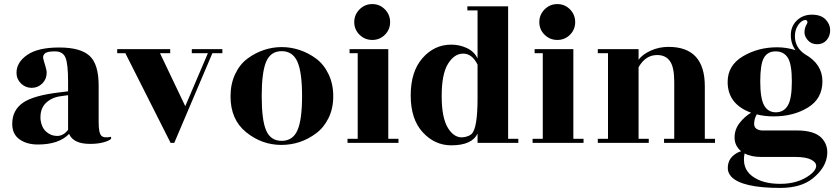

<svg xmlns="http://www.w3.org/2000/svg" viewBox="-20 -701 4111 942"><path d="M422 5Q340 5 319 -44Q269 8 166 8Q111 8 75.5 -17.5Q40 -43 40 -93Q40 -160 92 -196.5Q144 -233 274 -248L314 -253V-302Q314 -389 301 -419Q288 -449 249.5 -449Q211 -449 200 -438.5Q189 -428 192 -414.5Q195 -401 202 -379Q209 -357 209 -344Q209 -313 187.5 -291.5Q166 -270 135.5 -270Q105 -270 83 -291.5Q61 -313 61 -344Q61 -395 113.5 -431.5Q166 -468 270.5 -468Q375 -468 419.5 -427Q464 -386 464 -282V-102Q464 -49 477 -35.5Q490 -22 525 -30V-20Q515 -10 487 -2.5Q459 5 422 5ZM314 -64V-234L278 -229Q232 -223 203.5 -194Q175 -165 179 -113Q184 -75 207 -54.5Q230 -34 260.5 -34Q291 -34 314 -64Z M1071 -460V-440H1022L835 0H817L595 -440H555V-460H815V-440H765L889 -180L1000 -440H921V-460Z M1286 -60.5Q1308 -10 1362 -10Q1416 -10 1439 -61Q1462 -112 1462 -229.5Q1462 -347 1439 -398.5Q1416 -450 1362 -450Q1308 -450 1286 -398.5Q1264 -347 1264 -229Q1264 -111 1286 -60.5ZM1111 -228Q1111 -289 1133.5 -337Q1156 -385 1193.5 -413Q1231 -441 1274 -455.5Q1317 -470 1362 -470Q1407 -470 1450.5 -455.5Q1494 -441 1531.5 -413Q1569 -385 1592 -337Q1615 -289 1615 -229Q1615 -169 1592 -122Q1569 -75 1531 -47Q1455 10 1360 10Q1265 10 1188 -52Q1111 -114 1111 -228Z M1885 -20H1935V0H1685V-20H1735V-440H1695V-460H1885ZM1894 -592.5Q1894 -556 1868.5 -530.5Q1843 -505 1806.5 -505Q1770 -505 1744 -530.5Q1718 -556 1718 -592.5Q1718 -629 1744 -655Q1770 -681 1806.5 -681Q1843 -681 1868.5 -655Q1894 -629 1894 -592.5Z M2194 12Q2113 12 2054 -52Q1995 -116 1995 -233Q1995 -350 2053 -416Q2111 -482 2194 -482Q2235 -482 2271 -465Q2307 -448 2323 -414V-650H2273V-670H2473V-20H2523V0H2323V-46Q2296 12 2194 12ZM2323 -219V-384Q2296 -438 2252.5 -438Q2209 -438 2178 -388Q2147 -338 2147 -229.5Q2147 -121 2179 -71Q2211 -21 2256 -28Q2281 -32 2294 -44Q2323 -72 2323 -219Z M2793 -20H2843V0H2593V-20H2643V-440H2603V-460H2793ZM2802 -592.5Q2802 -556 2776.5 -530.5Q2751 -505 2714.5 -505Q2678 -505 2652 -530.5Q2626 -556 2626 -592.5Q2626 -629 2652 -655Q2678 -681 2714.5 -681Q2751 -681 2776.5 -655Q2802 -629 2802 -592.5Z M3438 -20H3488V0H3238V-20H3288V-300Q3288 -371 3267 -401Q3246 -431 3204 -431Q3147 -431 3113 -371V-20H3163V0H2913V-20H2963V-440H2913V-460H3113V-408Q3132 -434 3172.5 -452.5Q3213 -471 3260 -471Q3438 -471 3438 -278Z M3680 -93Q3680 -65 3716 -61H3888Q3977 -61 4012 -23Q4047 15 4036.5 71Q4026 127 3968 174Q3910 221 3808 221Q3621 221 3568 166Q3548 144 3551 114.5Q3554 85 3573 66.5Q3592 48 3616 41Q3584 14 3584 -26Q3584 -66 3608.5 -97.5Q3633 -129 3665 -148Q3550 -190 3550 -299Q3550 -380 3624.5 -424.5Q3699 -469 3793 -469Q3838 -469 3883 -455Q3860 -486 3860 -529Q3860 -572 3889.5 -600.5Q3919 -629 3963.5 -629Q4008 -629 4030.5 -605.5Q4053 -582 4053 -553Q4053 -524 4035.5 -504Q4018 -484 3989.5 -484Q3961 -484 3944 -503Q3927 -522 3927 -541.5Q3927 -561 3934.5 -575.5Q3942 -590 3942 -592Q3939 -608 3922 -601Q3905 -594 3892.5 -572.5Q3880 -551 3880 -523Q3880 -468 3929 -435Q4015 -387 4015 -302Q4015 -217 3944 -173.5Q3873 -130 3776 -130Q3729 -130 3693 -140Q3680 -118 3680 -93ZM3865 -301.5Q3865 -387 3845 -418Q3825 -449 3785.5 -449Q3746 -449 3728 -417.5Q3710 -386 3710 -302Q3710 -218 3729 -184Q3748 -150 3786.5 -150Q3825 -150 3845 -183Q3865 -216 3865 -301.5ZM3882 69H3714Q3666 69 3633 52Q3619 124 3669.5 162.5Q3720 201 3808 201Q3896 201 3954 157Q3981 137 3984 117Q3987 97 3961 83Q3935 69 3882 69Z"/></svg>

Font: Rozha One
Style: Regular
Weight: 400
Designer: Tim Donaldson, Indian Type Foundry
Foundry: Indian Type Foundry
Version: Version 1.300;PS 1.0;hotconv 1.0.78;makeotf.lib2.5.61930; tt